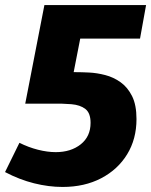

<svg xmlns="http://www.w3.org/2000/svg" viewBox="-27 -727 599 761"><path d="M221 14Q166 14 108 -0.5Q50 -15 -7 -45L50 -161Q86 -143 123.5 -133.5Q161 -124 194 -124Q254 -124 293 -155Q332 -186 332 -240Q332 -279 311.5 -295Q291 -311 256 -314Q221 -317 178 -316H73L149 -707H552L528 -574H291L265 -441H273Q296 -441 326.5 -439.5Q357 -438 390 -429.5Q423 -421 451 -401Q479 -381 496.5 -346Q514 -311 514 -255Q514 -176 477 -115.5Q440 -55 374 -20.5Q308 14 221 14Z"/></svg>

Font: Bitter ExtraBold
Style: Italic
Weight: 800
Italic angle: -9°
Designer: Sol Matas, and Bitter project Authors
Foundry: Sol Matas
Version: Version 2.001